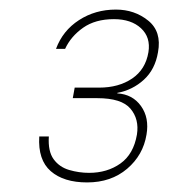

<svg xmlns="http://www.w3.org/2000/svg" viewBox="-20 -727 352 401"><path d="M162 -346Q113 -346 86 -369.5Q59 -393 62 -442H82Q80 -411 92 -394.5Q104 -378 124.5 -372Q145 -366 166 -366Q204 -366 231.5 -385.5Q259 -405 266 -446Q271 -478 252.5 -500Q234 -522 183 -522H132L136 -544H187Q228 -544 256 -563Q284 -582 290 -618Q295 -649 274.5 -668Q254 -687 218 -687Q179 -687 153.5 -669Q128 -651 116 -625H97Q111 -663 145 -685Q179 -707 222 -707Q261 -707 289.5 -684Q318 -661 310 -618Q304 -582 280.5 -560.5Q257 -539 225 -533V-532Q257 -530 274.5 -505.5Q292 -481 286 -446Q279 -403 245.5 -374.5Q212 -346 162 -346Z"/></svg>

Font: DM Sans 28pt Thin
Style: Italic
Weight: 250
Italic angle: -10°
Version: Version 4.004;gftools[0.9.30]